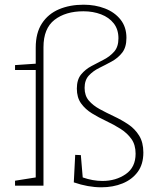

<svg xmlns="http://www.w3.org/2000/svg" viewBox="-20 -790 655 817"><path d="M340 -416Q340 -383 358 -362Q376 -341 404.5 -325.5Q433 -310 465 -295Q497 -280 525.5 -261Q554 -242 572 -213Q590 -184 590 -141Q590 -91 566 -58.5Q542 -26 501.5 -9.5Q461 7 411 7Q355 7 294 -14L300 -131L324 -130L332 -35Q375 -20 416 -20Q473 -20 515 -49Q557 -78 557 -136Q557 -174 539 -199Q521 -224 492.5 -242Q464 -260 432 -275Q400 -290 371.5 -307.5Q343 -325 325 -350Q307 -375 307 -413Q307 -451 325 -473Q343 -495 369.5 -509Q396 -523 422 -536.5Q448 -550 466 -570.5Q484 -591 484 -627Q484 -665 464 -690.5Q444 -716 410 -729Q376 -742 335 -742Q259 -742 212 -705.5Q165 -669 165 -589V0H44V-21L132 -35V-492H44V-513L132 -519V-587Q132 -650 158.5 -690.5Q185 -731 231 -750.5Q277 -770 336 -770Q385 -770 426.5 -754Q468 -738 493 -706.5Q518 -675 518 -629Q518 -589 500 -566Q482 -543 455.5 -528.5Q429 -514 402.5 -501Q376 -488 358 -468.5Q340 -449 340 -416Z"/></svg>

Font: Bitter ExtraLight
Style: Regular
Weight: 200
Designer: Sol Matas, and Bitter project Authors
Foundry: Sol Matas
Version: Version 2.001